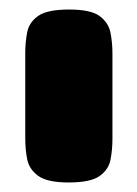

<svg xmlns="http://www.w3.org/2000/svg" viewBox="-20 -606 288 403"><path d="M124 -223Q79 -223 60 -237Q41 -251 37 -272Q33 -293 33 -315V-495Q33 -517 37 -538Q41 -559 60 -572.5Q79 -586 125 -586Q171 -586 189.5 -572Q208 -558 212 -537Q216 -516 216 -494V-314Q216 -292 212 -271Q208 -250 189 -236.5Q170 -223 124 -223Z"/></svg>

Font: Fredoka
Style: Bold
Weight: 700
Designer: Ben Nathan
Foundry: Milena B. Brandão, Ben Nathan
Version: Version 2.001